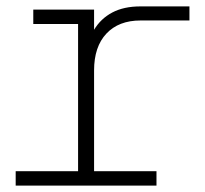

<svg xmlns="http://www.w3.org/2000/svg" viewBox="-20 -580 640 600"><path d="M29 0V-45H224V-505H84V-550H274V-487Q295 -522 331 -541Q367 -560 419 -560H572V-516H419Q351 -516 312.5 -475Q274 -434 274 -360V-45H469V0Z"/></svg>

Font: Tiny Thin
Style: Regular
Weight: 100
Monospace: yes
Designer: Philipp Nurullin, Konstantin Bulenkov
Foundry: JetBrains
Version: Version 2.251; ttfautohint (v1.8.4.7-5d5b)